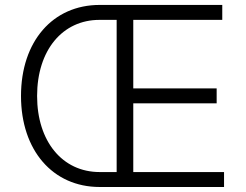

<svg xmlns="http://www.w3.org/2000/svg" viewBox="-20 -747 983 767"><path d="M378.2 0H875V-59.7H512.4V-334.2H845.5V-393.8H512.4V-667.6H867.9V-727.3H378.2C190.7 -727.3 63.9 -581.7 63.9 -363.6C63.9 -146.7 190.7 0 378.2 0ZM446 -59.7H378.2C228.7 -59.7 128.2 -182.9 128.2 -363.6C128.2 -546.5 229.8 -668 378.2 -667.6H446Z"/></svg>

Font: Karasuma Gothic
Style: Light
Weight: 300
Designer: Rasmus Andersson / Ryoko Nishizuka
Foundry: rsms
Version: Version 1.00